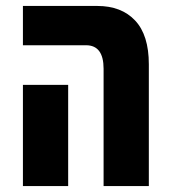

<svg xmlns="http://www.w3.org/2000/svg" viewBox="-20 -625 572 645"><path d="M328 0V-394Q328 -473 269 -473H57V-605H307Q388 -605 434 -556Q480 -507 480 -409V0ZM57 0V-340H209V0Z"/></svg>

Font: Noto Sans Hebrew ExtraCondensed ExtraBold
Style: Regular
Weight: 800
Width: 2
Designer: Monotype Design Team
Foundry: Monotype Imaging Inc.
Version: Version 2.004; ttfautohint (v1.8.4.7-5d5b)